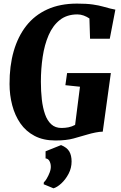

<svg xmlns="http://www.w3.org/2000/svg" viewBox="-20 -772 672 1066"><path d="M287.5 8Q220.5 8 172 -17.5Q123.5 -43 93 -87.2Q62.5 -131.5 47.8 -188Q33 -244.5 33 -305.5Q32.5 -405.5 56 -487.5Q79.5 -569.5 126 -628.8Q172.5 -688 243 -720Q313.5 -752 407.5 -752Q461.5 -752 495.5 -747Q529.5 -742 551.8 -735.5Q574 -729 592.5 -724.5Q600 -723 606.8 -721.5Q613.5 -720 620.5 -718.5L589.5 -557H480L476.5 -669.5Q461.5 -679.5 444.5 -685.8Q427.5 -692 409.5 -692Q351.5 -692 312.2 -661Q273 -630 250 -576.8Q227 -523.5 217 -456.5Q207 -389.5 207 -318.5Q207 -266 212.2 -219.8Q217.5 -173.5 230 -137.8Q242.5 -102 264.8 -81.8Q287 -61.5 321.5 -61.5Q341.5 -61.5 360.2 -65.2Q379 -69 397 -78.5L424 -290.5L343 -299L352.5 -366.5H595.5L550.5 -41Q533.5 -41 509.8 -36.2Q486 -31.5 466.5 -25.5Q428.5 -14.5 388.5 -3.2Q348.5 8 287.5 8ZM222.5 251 223.5 240Q230 235.5 239.2 220Q248.5 204.5 255.8 185.5Q263 166.5 262 150.5Q261.5 135 254.5 122Q247.5 109 233 107.5V68L319 33.5Q352 47 364.8 69Q377.5 91 377.5 124.5Q377.5 161 360.8 192.8Q344 224.5 320.8 246Q297.5 267.5 277 273.5Z"/></svg>

Font: Merriweather 24pt SemiCondensed Black
Style: Italic
Weight: 900
Width: 4
Italic angle: -7.8°
Designer: Eben Sorkin
Foundry: Eben Sorkin
Version: Version 2.101